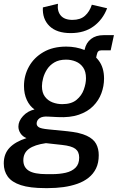

<svg xmlns="http://www.w3.org/2000/svg" viewBox="-54 -784 629 1007"><path d="M182.6 202.6Q103 202.6 55.4 187Q7.8 171.4 -13.2 142.3Q-34.2 113.3 -34.2 73.2Q-34.2 22.9 -3.9 -9Q26.4 -41 85 -59.6Q64.5 -67.9 53.5 -84.7Q42.5 -101.6 42.5 -120.1Q42.5 -148.9 66.7 -175.3Q90.8 -201.7 127 -210Q101.6 -227.5 86.7 -259.5Q71.8 -291.5 71.8 -333Q71.8 -387.7 97.9 -434.8Q124 -481.9 173.6 -510.7Q223.1 -539.6 293.5 -539.6Q344.7 -539.6 390.1 -521.5Q435.5 -503.4 463.6 -466.6Q491.7 -429.7 491.7 -372.1Q491.7 -332.5 477.8 -294.9Q463.9 -257.3 434.8 -227.8Q405.8 -198.2 359.6 -182.4Q313.5 -166.5 248.5 -169.9L199.7 -172.4Q168.5 -174.8 153.3 -163.8Q138.2 -152.8 138.2 -135.7Q138.2 -124.5 149.2 -116.9Q160.2 -109.4 199.7 -105.5L299.3 -95.7Q365.2 -88.9 400.9 -72Q436.5 -55.2 450.2 -29.5Q463.9 -3.9 463.9 29.8Q463.9 70.3 449.7 99.4Q435.5 128.4 410.2 148.4Q384.8 168.5 351.1 180.2Q317.4 191.9 278.6 197.3Q239.7 202.6 198.2 202.6ZM190.9 129.4H217.8Q257.8 129.4 290.3 122.1Q322.8 114.7 342 95.7Q361.3 76.7 361.3 42.5Q361.3 11.7 341.3 -3.4Q321.3 -18.6 271.5 -23.9L187 -33.2Q127.4 -24.9 97.9 -3.4Q68.4 18.1 68.4 56.6Q68.4 93.3 96.9 111.3Q125.5 129.4 190.9 129.4ZM272.5 -237.8Q320.3 -237.8 347.4 -260.3Q374.5 -282.7 385.7 -314.5Q397 -346.2 397 -373.5Q397 -408.7 382.1 -430.2Q367.2 -451.7 343.3 -461.4Q319.3 -471.2 292.5 -471.2Q255.9 -471.2 231.4 -456.8Q207 -442.4 192.9 -420.4Q178.7 -398.4 172.4 -374.8Q166 -351.1 166 -332Q166 -297.9 181.6 -277.1Q197.3 -256.3 221.4 -247.1Q245.6 -237.8 272.5 -237.8ZM377 -462.9 390.1 -524.9Q397.9 -560.1 423.6 -579.8Q449.2 -599.6 488.8 -599.6H543.5L526.4 -520H478Q467.3 -520 461.7 -514.9Q456.1 -509.8 453.1 -495.1L440.9 -437ZM316.9 -610.4Q243.2 -610.4 205.3 -647.5Q167.5 -684.6 170.9 -745.1L250 -764.2Q245.1 -726.1 264.4 -702.9Q283.7 -679.7 326.2 -679.7Q367.7 -679.7 391.8 -701.4Q416 -723.1 427.7 -759.3L507.8 -740.7Q485.4 -681.6 437 -646Q388.7 -610.4 316.9 -610.4Z"/></svg>

Font: Schibsted Grotesk Medium
Style: Italic
Weight: 500
Italic angle: -12°
Designer: Bakken & Baeck AS, Henrik Kongsvoll
Foundry: Schibsted ASA
Version: Version 1.100;gftools[0.9.25]